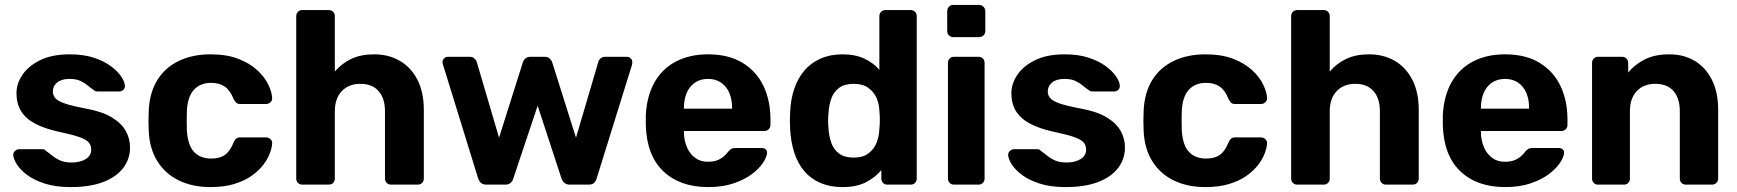

<svg xmlns="http://www.w3.org/2000/svg" viewBox="-20 -751 7066 781"><path d="M268 10Q206 10 161.5 -4.5Q117 -19 89.5 -40Q62 -61 48.5 -82.5Q35 -104 34 -119Q33 -130 41 -137Q49 -144 57 -144H154Q157 -144 160 -143Q163 -142 166 -138Q179 -129 193 -117.5Q207 -106 225.5 -98Q244 -90 272 -90Q305 -90 328 -103.5Q351 -117 351 -142Q351 -160 340.5 -172Q330 -184 301 -194Q272 -204 215 -216Q161 -228 123 -248Q85 -268 66 -298.5Q47 -329 47 -372Q47 -411 71.5 -447Q96 -483 144 -506.5Q192 -530 264 -530Q319 -530 360.5 -516.5Q402 -503 430 -482.5Q458 -462 472.5 -440.5Q487 -419 488 -403Q489 -393 482 -386Q475 -379 466 -379H377Q372 -379 368 -380.5Q364 -382 361 -385Q349 -393 336.5 -403.5Q324 -414 307 -422Q290 -430 263 -430Q230 -430 212.5 -415.5Q195 -401 195 -379Q195 -365 204 -353Q213 -341 241 -331Q269 -321 326 -310Q394 -298 434 -274Q474 -250 491.5 -218.5Q509 -187 509 -151Q509 -104 481 -67.5Q453 -31 399.5 -10.5Q346 10 268 10Z M836 10Q763 10 707.5 -17Q652 -44 620 -95.5Q588 -147 585 -219Q584 -235 584 -259.5Q584 -284 585 -300Q588 -373 619.5 -424.5Q651 -476 707 -503Q763 -530 836 -530Q903 -530 950 -511.5Q997 -493 1027 -465Q1057 -437 1071.5 -406.5Q1086 -376 1087 -353Q1088 -343 1080.5 -335.5Q1073 -328 1063 -328H956Q946 -328 940.5 -333.5Q935 -339 930 -349Q916 -384 894 -399Q872 -414 839 -414Q794 -414 768 -385Q742 -356 740 -295Q739 -256 740 -224Q743 -162 768.5 -134Q794 -106 839 -106Q874 -106 895 -121Q916 -136 930 -171Q934 -181 940 -186.5Q946 -192 956 -192H1063Q1073 -192 1080.5 -184.5Q1088 -177 1087 -167Q1086 -150 1077.5 -127Q1069 -104 1050.5 -80Q1032 -56 1003 -35.5Q974 -15 932.5 -2.5Q891 10 836 10Z M1210 0Q1199 0 1192 -7Q1185 -14 1185 -25V-685Q1185 -696 1192 -703Q1199 -710 1210 -710H1318Q1328 -710 1335 -703Q1342 -696 1342 -685V-460Q1369 -492 1408 -511Q1447 -530 1502 -530Q1561 -530 1606.5 -503.5Q1652 -477 1678 -426.5Q1704 -376 1704 -304V-25Q1704 -14 1697 -7Q1690 0 1679 0H1570Q1560 0 1553 -7Q1546 -14 1546 -25V-298Q1546 -351 1520 -380.5Q1494 -410 1446 -410Q1399 -410 1370.5 -380.5Q1342 -351 1342 -298V-25Q1342 -14 1335 -7Q1328 0 1318 0Z M1958 0Q1944 0 1936.5 -7Q1929 -14 1925 -25L1782 -488Q1780 -493 1780 -498Q1780 -507 1786.5 -513.5Q1793 -520 1802 -520H1890Q1903 -520 1910 -513Q1917 -506 1919 -500L2010 -191L2107 -498Q2109 -505 2116.5 -512.5Q2124 -520 2138 -520H2195Q2209 -520 2216.5 -512.5Q2224 -505 2226 -498L2323 -191L2414 -500Q2415 -506 2422.5 -513Q2430 -520 2442 -520H2530Q2539 -520 2545.5 -513.5Q2552 -507 2552 -498Q2552 -493 2551 -488L2407 -25Q2404 -14 2396.5 -7Q2389 0 2375 0H2298Q2284 0 2276 -7Q2268 -14 2264 -25L2167 -321L2068 -25Q2065 -14 2057 -7Q2049 0 2035 0Z M2861 10Q2746 10 2678.5 -54Q2611 -118 2607 -240Q2607 -248 2607 -261.5Q2607 -275 2607 -283Q2611 -360 2642 -415.5Q2673 -471 2729 -500.5Q2785 -530 2860 -530Q2944 -530 3000.5 -495.5Q3057 -461 3085.5 -401.5Q3114 -342 3114 -265V-242Q3114 -232 3106.5 -225Q3099 -218 3089 -218H2762Q2762 -217 2762 -214.5Q2762 -212 2762 -210Q2763 -178 2774.5 -151.5Q2786 -125 2807.5 -109Q2829 -93 2859 -93Q2884 -93 2900 -100Q2916 -107 2926.5 -117Q2937 -127 2942 -134Q2951 -144 2956.5 -146.5Q2962 -149 2974 -149H3078Q3088 -149 3094.5 -143.5Q3101 -138 3100 -128Q3099 -112 3083.5 -88.5Q3068 -65 3038 -42.5Q3008 -20 2963.5 -5Q2919 10 2861 10ZM2762 -309H2958V-311Q2958 -347 2946.5 -373.5Q2935 -400 2913 -415Q2891 -430 2860 -430Q2829 -430 2807 -415Q2785 -400 2773.5 -373.5Q2762 -347 2762 -311Z M3407 10Q3357 10 3318 -6.5Q3279 -23 3252 -54.5Q3225 -86 3211 -129.5Q3197 -173 3194 -226Q3193 -245 3193 -260.5Q3193 -276 3194 -294Q3196 -346 3210.5 -389Q3225 -432 3251.5 -463.5Q3278 -495 3317.5 -512.5Q3357 -530 3407 -530Q3459 -530 3496 -512.5Q3533 -495 3557 -467V-685Q3557 -696 3564 -703Q3571 -710 3582 -710H3685Q3695 -710 3702 -703Q3709 -696 3709 -685V-25Q3709 -14 3702 -7Q3695 0 3685 0H3589Q3579 0 3572 -7Q3565 -14 3565 -25V-59Q3540 -29 3502 -9.5Q3464 10 3407 10ZM3453 -110Q3490 -110 3512.5 -127Q3535 -144 3545.5 -170Q3556 -196 3557 -226Q3559 -245 3559 -264Q3559 -283 3557 -301Q3556 -329 3545 -353.5Q3534 -378 3511.5 -394Q3489 -410 3453 -410Q3415 -410 3393 -393.5Q3371 -377 3361.5 -350Q3352 -323 3350 -291Q3347 -260 3350 -229Q3352 -197 3361.5 -170Q3371 -143 3393 -126.5Q3415 -110 3453 -110Z M3860 0Q3850 0 3843 -7Q3836 -14 3836 -25V-495Q3836 -506 3843 -513Q3850 -520 3860 -520H3960Q3971 -520 3978 -513Q3985 -506 3985 -495V-25Q3985 -14 3978 -7Q3971 0 3960 0ZM3857 -600Q3847 -600 3840 -607Q3833 -614 3833 -625V-705Q3833 -716 3840 -723.5Q3847 -731 3857 -731H3962Q3973 -731 3980.5 -723.5Q3988 -716 3988 -705V-625Q3988 -614 3980.5 -607Q3973 -600 3962 -600Z M4315 10Q4253 10 4208.5 -4.5Q4164 -19 4136.5 -40Q4109 -61 4095.5 -82.5Q4082 -104 4081 -119Q4080 -130 4088 -137Q4096 -144 4104 -144H4201Q4204 -144 4207 -143Q4210 -142 4213 -138Q4226 -129 4240 -117.5Q4254 -106 4272.5 -98Q4291 -90 4319 -90Q4352 -90 4375 -103.5Q4398 -117 4398 -142Q4398 -160 4387.5 -172Q4377 -184 4348 -194Q4319 -204 4262 -216Q4208 -228 4170 -248Q4132 -268 4113 -298.5Q4094 -329 4094 -372Q4094 -411 4118.5 -447Q4143 -483 4191 -506.5Q4239 -530 4311 -530Q4366 -530 4407.5 -516.5Q4449 -503 4477 -482.5Q4505 -462 4519.5 -440.5Q4534 -419 4535 -403Q4536 -393 4529 -386Q4522 -379 4513 -379H4424Q4419 -379 4415 -380.5Q4411 -382 4408 -385Q4396 -393 4383.5 -403.5Q4371 -414 4354 -422Q4337 -430 4310 -430Q4277 -430 4259.5 -415.5Q4242 -401 4242 -379Q4242 -365 4251 -353Q4260 -341 4288 -331Q4316 -321 4373 -310Q4441 -298 4481 -274Q4521 -250 4538.5 -218.5Q4556 -187 4556 -151Q4556 -104 4528 -67.5Q4500 -31 4446.5 -10.5Q4393 10 4315 10Z M4883 10Q4810 10 4754.5 -17Q4699 -44 4667 -95.5Q4635 -147 4632 -219Q4631 -235 4631 -259.5Q4631 -284 4632 -300Q4635 -373 4666.5 -424.5Q4698 -476 4754 -503Q4810 -530 4883 -530Q4950 -530 4997 -511.5Q5044 -493 5074 -465Q5104 -437 5118.5 -406.5Q5133 -376 5134 -353Q5135 -343 5127.5 -335.5Q5120 -328 5110 -328H5003Q4993 -328 4987.5 -333.5Q4982 -339 4977 -349Q4963 -384 4941 -399Q4919 -414 4886 -414Q4841 -414 4815 -385Q4789 -356 4787 -295Q4786 -256 4787 -224Q4790 -162 4815.5 -134Q4841 -106 4886 -106Q4921 -106 4942 -121Q4963 -136 4977 -171Q4981 -181 4987 -186.5Q4993 -192 5003 -192H5110Q5120 -192 5127.5 -184.5Q5135 -177 5134 -167Q5133 -150 5124.5 -127Q5116 -104 5097.5 -80Q5079 -56 5050 -35.5Q5021 -15 4979.5 -2.5Q4938 10 4883 10Z M5257 0Q5246 0 5239 -7Q5232 -14 5232 -25V-685Q5232 -696 5239 -703Q5246 -710 5257 -710H5365Q5375 -710 5382 -703Q5389 -696 5389 -685V-460Q5416 -492 5455 -511Q5494 -530 5549 -530Q5608 -530 5653.5 -503.5Q5699 -477 5725 -426.5Q5751 -376 5751 -304V-25Q5751 -14 5744 -7Q5737 0 5726 0H5617Q5607 0 5600 -7Q5593 -14 5593 -25V-298Q5593 -351 5567 -380.5Q5541 -410 5493 -410Q5446 -410 5417.5 -380.5Q5389 -351 5389 -298V-25Q5389 -14 5382 -7Q5375 0 5365 0Z M6103 10Q5988 10 5920.5 -54Q5853 -118 5849 -240Q5849 -248 5849 -261.5Q5849 -275 5849 -283Q5853 -360 5884 -415.5Q5915 -471 5971 -500.5Q6027 -530 6102 -530Q6186 -530 6242.5 -495.5Q6299 -461 6327.5 -401.5Q6356 -342 6356 -265V-242Q6356 -232 6348.5 -225Q6341 -218 6331 -218H6004Q6004 -217 6004 -214.5Q6004 -212 6004 -210Q6005 -178 6016.5 -151.5Q6028 -125 6049.5 -109Q6071 -93 6101 -93Q6126 -93 6142 -100Q6158 -107 6168.5 -117Q6179 -127 6184 -134Q6193 -144 6198.5 -146.5Q6204 -149 6216 -149H6320Q6330 -149 6336.5 -143.5Q6343 -138 6342 -128Q6341 -112 6325.5 -88.5Q6310 -65 6280 -42.5Q6250 -20 6205.5 -5Q6161 10 6103 10ZM6004 -309H6200V-311Q6200 -347 6188.5 -373.5Q6177 -400 6155 -415Q6133 -430 6102 -430Q6071 -430 6049 -415Q6027 -400 6015.5 -373.5Q6004 -347 6004 -311Z M6480 0Q6470 0 6463 -7Q6456 -14 6456 -25V-495Q6456 -506 6463 -513Q6470 -520 6480 -520H6578Q6589 -520 6596 -513Q6603 -506 6603 -495V-456Q6629 -488 6670 -509Q6711 -530 6770 -530Q6829 -530 6873.5 -503.5Q6918 -477 6943.5 -426.5Q6969 -376 6969 -304V-25Q6969 -14 6961.5 -7Q6954 0 6944 0H6838Q6827 0 6820 -7Q6813 -14 6813 -25V-298Q6813 -351 6787.5 -380.5Q6762 -410 6713 -410Q6666 -410 6638 -380.5Q6610 -351 6610 -298V-25Q6610 -14 6603 -7Q6596 0 6586 0Z"/></svg>

Font: Rubik SemiBold
Style: Regular
Weight: 600
Designer: Hubert and Fischer
Foundry: Hubert and Fischer
Version: Version 2.300;gftools[0.9.30]